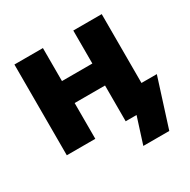

<svg xmlns="http://www.w3.org/2000/svg" viewBox="-157 -690 984 994"><g transform="rotate(-30 334.5 -192.5)"><path d="M456.1 -345.2V-213.9H176.3V-345.2ZM225.6 -542.5V0H55.2V-542.5ZM577.1 -542.5V0H407.2V-542.5ZM422.4 156.2 472.2 0H429.2V-130.9H668.9L577.6 156.2Z"/></g></svg>

Font: Inter 16pt ExtraBold
Style: Regular
Weight: 800
Version: Version 4.001;git-66647c0bb